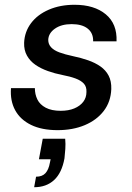

<svg xmlns="http://www.w3.org/2000/svg" viewBox="-20 -533 554 804"><path d="M221 12Q155 12 110 -10Q65 -32 43.5 -71.5Q22 -111 26 -164H126Q126 -138 136.5 -116.5Q147 -95 171.5 -82Q196 -69 234 -69Q267 -69 291 -79Q315 -89 328.5 -106.5Q342 -124 342 -148Q343 -170 331 -183Q319 -196 296 -204.5Q273 -213 241 -219Q210 -225 180.5 -235.5Q151 -246 128.5 -261.5Q106 -277 93 -300Q80 -323 81 -354Q83 -400 110 -436Q137 -472 184.5 -492.5Q232 -513 292 -513Q375 -513 423 -473Q471 -433 468 -360H370Q371 -394 347.5 -413Q324 -432 280 -432Q237 -432 210 -413Q183 -394 182 -366Q182 -348 194 -335Q206 -322 229 -313.5Q252 -305 285 -298Q319 -291 349 -280.5Q379 -270 401 -254.5Q423 -239 435 -216Q447 -193 446 -160Q444 -107 414.5 -68.5Q385 -30 335 -9Q285 12 221 12ZM123 251 131 207Q157 207 170.5 192Q184 177 189 148L192 134H143L159 48H253Q255 70 253.5 91Q252 112 250 130Q239 191 206.5 221Q174 251 123 251Z"/></svg>

Font: DM Sans 17pt Medium
Style: Italic
Weight: 500
Italic angle: -10°
Version: Version 4.004;gftools[0.9.30]